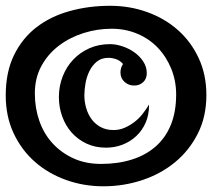

<svg xmlns="http://www.w3.org/2000/svg" viewBox="-20 -695 740 670"><path d="M700.2 -363.3Q700.2 -288.1 670.4 -229Q640.6 -169.9 590.8 -128.9Q541 -87.9 476.1 -66.4Q411.1 -44.9 340.8 -44.9Q271.5 -44.9 209.5 -67.4Q147.5 -89.8 101.1 -130.9Q54.7 -171.9 27.3 -230.5Q0 -289.1 0 -362.3Q0 -443.4 28.8 -502.4Q57.6 -561.5 106.9 -599.6Q156.2 -637.7 222.7 -656.2Q289.1 -674.8 364.3 -674.8Q432.6 -674.8 493.7 -652.8Q554.7 -630.9 600.6 -590.3Q646.5 -549.8 673.3 -492.2Q700.2 -434.6 700.2 -363.3ZM594.7 -365.2Q594.7 -413.1 577.6 -455.1Q560.5 -497.1 530.8 -528.3Q501 -559.6 459.5 -577.1Q418 -594.7 369.1 -594.7Q319.3 -594.7 271.5 -579.6Q223.6 -564.5 185.5 -535.6Q147.5 -506.8 124.5 -464.8Q101.6 -422.9 101.6 -369.1Q101.6 -318.4 117.2 -273.4Q132.8 -228.5 163.1 -195.3Q193.4 -162.1 235.8 -142.6Q278.3 -123 333 -123Q391.6 -123 439.9 -138.2Q488.3 -153.3 522.9 -183.6Q557.6 -213.9 576.2 -259.3Q594.7 -304.7 594.7 -365.2ZM500 -326.2Q500 -293.9 488.3 -267.1Q476.6 -240.2 456.1 -220.7Q435.5 -201.2 408.2 -190.4Q380.9 -179.7 349.6 -179.7Q312.5 -179.7 282.2 -193.8Q252 -208 230.5 -231.9Q209 -255.9 197.3 -288.1Q185.5 -320.3 185.5 -356.4Q185.5 -394.5 198.7 -428.2Q211.9 -461.9 235.4 -486.8Q258.8 -511.7 291.5 -526.4Q324.2 -541 364.3 -541Q383.8 -541 406.2 -533.7Q428.7 -526.4 447.8 -513.2Q466.8 -500 479.5 -481Q492.2 -461.9 492.2 -439.5Q492.2 -419.9 479.5 -408.2Q466.8 -396.5 448.2 -396.5Q428.7 -396.5 414.6 -409.2Q400.4 -421.9 400.4 -442.4Q400.4 -458 409.2 -471.7Q399.4 -483.4 385.7 -488.3Q372.1 -493.2 358.4 -493.2Q334 -493.2 317.9 -480Q301.8 -466.8 292 -446.8Q282.2 -426.8 278.3 -403.8Q274.4 -380.9 274.4 -362.3Q274.4 -339.8 280.8 -317.9Q287.1 -295.9 299.8 -278.8Q312.5 -261.7 331.5 -251.5Q350.6 -241.2 376 -241.2Q396.5 -241.2 414.6 -249Q432.6 -256.8 448.7 -269Q464.8 -281.2 477.5 -297.4Q490.2 -313.5 500 -330.1Z"/></svg>

Font: Fontdiner Swanky
Style: Regular
Weight: 400
Designer: Font Diner, Inc
Foundry: Font Diner, Inc
Version: Version 1.001